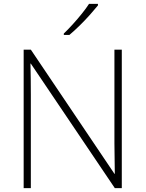

<svg xmlns="http://www.w3.org/2000/svg" viewBox="-20 -970 751 990"><path d="M608 0H572L139 -642H137Q138 -601 138.5 -562.5Q139 -524 139 -481V0H102V-714H139L570 -74H572Q572 -108 571 -151Q570 -194 570 -231V-714H608ZM485 -942Q468 -921 443.5 -893.5Q419 -866 391 -838.5Q363 -811 338 -790H309V-797Q330 -817 355 -844.5Q380 -872 402.5 -900Q425 -928 439 -950H485Z"/></svg>

Font: Noto Sans Thai ExtraLight
Style: Regular
Weight: 200
Designer: Monotype Design Team
Foundry: Monotype Imaging Inc.
Version: Version 2.001; ttfautohint (v1.8.4.7-5d5b)